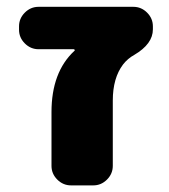

<svg xmlns="http://www.w3.org/2000/svg" viewBox="-20 -567 499 566"><path d="M199.2 -417Q201.2 -418 200.2 -419.9Q199.2 -421.9 197.3 -421.9H93.8Q70.3 -421.9 53.2 -439Q36.1 -456.1 36.1 -479.5V-489.3Q36.1 -512.7 53.2 -529.8Q70.3 -546.9 93.8 -546.9H373Q396.5 -546.9 413.6 -529.8Q430.7 -512.7 430.7 -489.3V-480.5Q430.7 -437.5 376 -405.3Q356.4 -394.5 342.8 -377Q312.5 -336.9 312.5 -270.5V-78.1Q312.5 -54.7 295.4 -37.6Q278.3 -20.5 254.9 -20.5H189.5Q166 -20.5 148.9 -37.6Q131.8 -54.7 131.8 -78.1V-236.3Q131.8 -354.5 199.2 -417Z"/></svg>

Font: Gen Jyuu Gothic Heavy
Style: Bold
Weight: 900
Designer: [Source Han Sans]
Ryoko NISHIZUKA  (kana & ideographs); Paul D. Hunt (Latin, Greek & Cyrillic); Wenlong ZHANG  (bopomofo
Version: Version 1.002.20150607